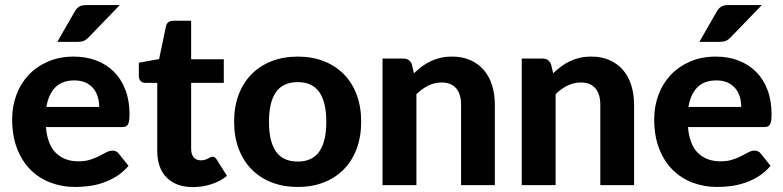

<svg xmlns="http://www.w3.org/2000/svg" viewBox="-20 -754 3191 782"><path d="M167 -236.5Q173.5 -164 208.2 -130.5Q243 -97 299 -97Q327.5 -97 348.2 -103.8Q369 -110.5 384.8 -118.8Q400.5 -127 413.2 -133.8Q426 -140.5 438.5 -140.5Q454.5 -140.5 463.5 -128.5L503.5 -78.5Q481.5 -53 455 -36.2Q428.5 -19.5 400 -9.8Q371.5 0 342.5 3.8Q313.5 7.5 286.5 7.5Q232.5 7.5 185.8 -10.2Q139 -28 104.2 -62.8Q69.5 -97.5 49.5 -149Q29.5 -200.5 29.5 -268.5Q29.5 -321 46.8 -367.5Q64 -414 96.5 -448.5Q129 -483 175.5 -503.2Q222 -523.5 280.5 -523.5Q330 -523.5 371.8 -507.8Q413.5 -492 443.8 -462Q474 -432 490.8 -388.2Q507.5 -344.5 507.5 -288.5Q507.5 -273 506 -263Q504.5 -253 501 -247Q497.5 -241 491.5 -238.8Q485.5 -236.5 476 -236.5ZM384 -318.5Q384 -340 378.2 -359.5Q372.5 -379 360 -394Q347.5 -409 328.5 -417.8Q309.5 -426.5 283 -426.5Q233.5 -426.5 205.5 -398.5Q177.5 -370.5 169 -318.5ZM468 -733.5 341.5 -602.5Q331.5 -592 321.8 -587.8Q312 -583.5 296.5 -583.5H213.5L283.5 -705.5Q291 -719.5 301.8 -726.5Q312.5 -733.5 334.5 -733.5Z M765.5 8Q730.5 8 703.5 -2.2Q676.5 -12.5 658 -31.5Q639.5 -50.5 630 -77.5Q620.5 -104.5 620.5 -138.5V-416.5H572Q561 -416.5 553.2 -423.5Q545.5 -430.5 545.5 -444.5V-498.5L628 -513.5L656 -647Q661.5 -669.5 686.5 -669.5H758.5V-512.5H891.5V-416.5H758.5V-147.5Q758.5 -126 768.8 -113.5Q779 -101 798 -101Q808 -101 815 -103.2Q822 -105.5 827 -108.2Q832 -111 836.2 -113.2Q840.5 -115.5 845 -115.5Q851 -115.5 855 -112.8Q859 -110 863 -103.5L904.5 -37.5Q876 -15 840 -3.5Q804 8 765.5 8Z M1193 -96Q1252 -96 1280.5 -136.8Q1309 -177.5 1309 -258Q1309 -338 1280.5 -378.8Q1252 -419.5 1193 -419.5Q1132.5 -419.5 1104 -378.8Q1075.5 -338 1075.5 -258Q1075.5 -177.5 1104 -136.8Q1132.5 -96 1193 -96ZM1193 -523.5Q1251 -523.5 1298.5 -505Q1346 -486.5 1380 -452.2Q1414 -418 1432.5 -369Q1451 -320 1451 -258.5Q1451 -197 1432.5 -147.8Q1414 -98.5 1380 -64Q1346 -29.5 1298.5 -11Q1251 7.5 1193 7.5Q1134.5 7.5 1086.8 -11Q1039 -29.5 1005 -64Q971 -98.5 952.2 -147.8Q933.5 -197 933.5 -258.5Q933.5 -320 952.2 -369Q971 -418 1005 -452.2Q1039 -486.5 1086.8 -505Q1134.5 -523.5 1193 -523.5Z M1666 -455.5Q1681.5 -470.5 1698.2 -483Q1715 -495.5 1733.8 -504.5Q1752.5 -513.5 1774.2 -518.5Q1796 -523.5 1821.5 -523.5Q1863.5 -523.5 1896 -509Q1928.5 -494.5 1950.8 -468.5Q1973 -442.5 1984.2 -406.5Q1995.5 -370.5 1995.5 -327.5V0H1858V-327.5Q1858 -370.5 1838 -394.2Q1818 -418 1779 -418Q1750 -418 1724.5 -405.5Q1699 -393 1676 -370.5V0H1538V-515.5H1623Q1649 -515.5 1657.5 -491.5Z M2233 -455.5Q2248.5 -470.5 2265.2 -483Q2282 -495.5 2300.8 -504.5Q2319.5 -513.5 2341.2 -518.5Q2363 -523.5 2388.5 -523.5Q2430.5 -523.5 2463 -509Q2495.5 -494.5 2517.8 -468.5Q2540 -442.5 2551.2 -406.5Q2562.5 -370.5 2562.5 -327.5V0H2425V-327.5Q2425 -370.5 2405 -394.2Q2385 -418 2346 -418Q2317 -418 2291.5 -405.5Q2266 -393 2243 -370.5V0H2105V-515.5H2190Q2216 -515.5 2224.5 -491.5Z M2782 -236.5Q2788.5 -164 2823.2 -130.5Q2858 -97 2914 -97Q2942.5 -97 2963.2 -103.8Q2984 -110.5 2999.8 -118.8Q3015.5 -127 3028.2 -133.8Q3041 -140.5 3053.5 -140.5Q3069.5 -140.5 3078.5 -128.5L3118.5 -78.5Q3096.5 -53 3070 -36.2Q3043.5 -19.5 3015 -9.8Q2986.5 0 2957.5 3.8Q2928.5 7.5 2901.5 7.5Q2847.5 7.5 2800.8 -10.2Q2754 -28 2719.2 -62.8Q2684.5 -97.5 2664.5 -149Q2644.5 -200.5 2644.5 -268.5Q2644.5 -321 2661.8 -367.5Q2679 -414 2711.5 -448.5Q2744 -483 2790.5 -503.2Q2837 -523.5 2895.5 -523.5Q2945 -523.5 2986.8 -507.8Q3028.5 -492 3058.8 -462Q3089 -432 3105.8 -388.2Q3122.5 -344.5 3122.5 -288.5Q3122.5 -273 3121 -263Q3119.5 -253 3116 -247Q3112.5 -241 3106.5 -238.8Q3100.5 -236.5 3091 -236.5ZM2999 -318.5Q2999 -340 2993.2 -359.5Q2987.5 -379 2975 -394Q2962.5 -409 2943.5 -417.8Q2924.5 -426.5 2898 -426.5Q2848.5 -426.5 2820.5 -398.5Q2792.5 -370.5 2784 -318.5ZM3083 -733.5 2956.5 -602.5Q2946.5 -592 2936.8 -587.8Q2927 -583.5 2911.5 -583.5H2828.5L2898.5 -705.5Q2906 -719.5 2916.8 -726.5Q2927.5 -733.5 2949.5 -733.5Z"/></svg>

Font: Lato
Style: Regular
Weight: 800
Designer: Lukasz Dziedzic with Adam Twardoch and Botio Nikoltchev
Foundry: tyPoland Lukasz Dziedzic
Version: Version 2.015; 2015-08-06; http://www.latofonts.com/; ttfaut